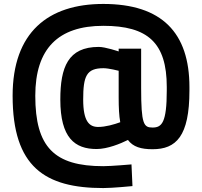

<svg xmlns="http://www.w3.org/2000/svg" viewBox="-20 -747 1025 974"><path d="M941 -305C941 -581 801 -727 504 -727C224 -727 44 -583 44 -261C44 100 208 207 504 207C552 207 652 197 652 197L647 87C647 87 544 96 504 96C255 96 159 -1 159 -261C159 -500 275 -616 504 -616C730 -616 826 -530 826 -306V-288C826 -125 801 -100 754 -100C709 -100 696 -116 696 -300V-500H582V-486C582 -486 515 -509 481 -509C325 -509 286 -406 286 -242C286 -47 360 9 470 9C525 9 591 -18 629 -37C655 -2 695 10 754 10C873 10 941 -55 941 -288ZM478 -103C433 -103 402 -131 402 -242C402 -362 419 -401 505 -401C532 -401 582 -388 582 -388V-252C582 -201 584 -160 590 -127C560 -116 516 -103 478 -103Z"/></svg>

Font: TitilliumText22L
Style: 800 wt
Weight: 800
Designer: Campivisivi
Foundry: Campivisivi
Version: 1.000